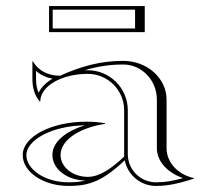

<svg xmlns="http://www.w3.org/2000/svg" viewBox="-20 -609 700 634"><path d="M458 -503V-589H142V-503ZM426 -515H154V-577H426ZM390 -245V-92C348 -52 308.1 -25 270 -25C220.3 -25 180 -57.3 180 -97C180 -149 246.7 -188 327 -200V-202C305.8 -205.7 287.6 -207.2 266.1 -207.2C149.6 -207.2 55 -157.9 55 -97C55 -40.7 123.1 5 207 5C235.3 5 259.6 2.5 286 -7C318.7 -18.7 350.7 -41 392 -79.7C401.4 -31.4 444 5 495 5C539.6 5 577 -5.4 620 -19V-21C568 -32.4 530 -71.8 530 -120V-280C530 -350.7 465.9 -408 387 -408C311.4 -408 247.8 -390.2 178.3 -358.9C140.3 -358.9 107.1 -374.5 89 -406H87V-349C87 -320.4 93.3 -295.5 111 -274H113C113 -324.3 183.2 -365.1 269.7 -365.1C336.1 -365.1 390 -311.3 390 -245ZM153.4 -349.1C132.4 -336.9 116.2 -321.2 107.4 -302.6C101.3 -316.7 99 -331.5 99 -349V-374.8C114.2 -361.3 133 -352.9 153.4 -349.1ZM263 -13C243.7 -8.5 226.9 -7 207 -7C125.7 -7 67 -51.3 67 -97C67 -144.4 146.9 -193.2 259.9 -195.2C201.4 -176.9 153 -142.9 153 -97C153 -50.6 202.3 -13 263 -13ZM259.1 -376.9C300.2 -389.3 341.4 -396 387 -396C448.3 -396 498 -344 498 -280V-120C498 -74.5 534.8 -38.3 584.4 -20.8C552.8 -12 527 -7 495 -7C443.7 -7 402 -48.7 402 -100V-245C402 -317.9 342.7 -377.1 269.7 -377.1C266.5 -377.1 262.6 -377 259.1 -376.9Z"/></svg>

Font: SortefaxS01
Style: Medium
Weight: 500
Designer: gluk
Foundry: gluk
Version: Version 0.261